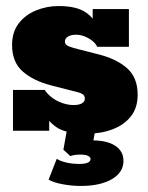

<svg xmlns="http://www.w3.org/2000/svg" viewBox="-20 -433 491 636"><path d="M267 10Q198 10 166.5 -12Q135 -34 127 -62L143 -70V0H23V-135H128Q139 -119 154.5 -108Q170 -97 188.5 -91Q207 -85 224 -85Q241 -85 251 -90.5Q261 -96 261 -106Q261 -115 255 -120Q249 -125 232 -129L150 -150Q91 -165 55.5 -196Q20 -227 20 -284Q20 -327 42 -355.5Q64 -384 99.5 -398.5Q135 -413 174 -413Q235 -413 265.5 -391Q296 -369 303 -341L287 -343V-403H407V-278H302Q297 -289 285.5 -298Q274 -307 260 -312.5Q246 -318 232 -318Q216 -318 205.5 -312Q195 -306 195 -295Q195 -288 201 -283.5Q207 -279 224 -274L306 -253Q366 -238 401 -207Q436 -176 436 -119Q436 -76 413.5 -47.5Q391 -19 352.5 -4.5Q314 10 267 10ZM247 183Q219 183 188.5 177.5Q158 172 141 162L168 93Q178 100 198 105Q218 110 243 110Q280 110 280 93Q280 88 272 83.5Q264 79 244 79Q237 79 229.5 80Q222 81 213 84L190 63L203 -10H297L285 57L239 40Q250 36 262.5 34Q275 32 285 32Q335 32 362 50Q389 68 389 100Q389 138 350.5 160.5Q312 183 247 183Z"/></svg>

Font: Rokkitt Black
Style: Regular
Weight: 900
Designer: Vernon Adams
Foundry: Vernon Adams
Version: Version 3.103